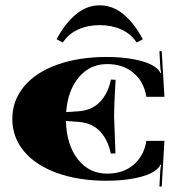

<svg xmlns="http://www.w3.org/2000/svg" viewBox="-20 -673 687 720"><path d="M215.5 -513.5 192.3 -525.8Q222.9 -583.9 263.8 -618.4Q304.6 -653 354 -653Q403.4 -653 444.3 -618.4Q485.1 -583.9 515.7 -525.8L492.6 -513.5Q470.7 -546.3 434.9 -562.5Q399 -578.7 354 -578.7Q309 -578.7 273.2 -562.5Q237.3 -546.3 215.5 -513.5ZM26.2 -227.3Q26.2 -295.9 70.1 -348.8Q114.1 -401.7 194.7 -430.5Q275.3 -459.4 380.2 -459.4Q437.9 -459.4 485.4 -450Q532.8 -440.6 557.7 -424.4Q576.9 -411.7 580.9 -399.5L584.4 -400.3Q581.3 -410.8 580.9 -424.8L577.8 -480.8L586.5 -481.2L596.6 -309.9H528.8L528.4 -312.5Q519.2 -366.7 480.6 -399.7Q441.9 -432.7 381.6 -432.7Q317.3 -432.7 275.8 -383.5Q234.3 -334.4 228.1 -252.6L274.5 -255.7Q324.7 -259.2 355.1 -291.1Q385.5 -323 396 -374.6L413.5 -373.7Q407.8 -276.7 407.8 -237.3L413 -97.9L395.5 -97Q385.1 -148.6 354.9 -180.5Q324.7 -212.4 274.5 -215.9L227.3 -219.4Q229.5 -130.2 271.6 -76Q313.8 -21.9 381.6 -21.9Q441.9 -21.9 480.6 -54.9Q519.2 -87.8 528.4 -142L528.8 -144.7H596.6L586.5 26.7L577.8 26.2L580.9 -29.7Q581.3 -43.7 584.4 -54.2L580.9 -55.1Q576.9 -42.8 557.7 -30.2Q532.8 -14 485.4 -4.6Q437.9 4.8 380.2 4.8Q275.3 4.8 194.7 -24Q114.1 -52.9 70.1 -105.6Q26.2 -158.2 26.2 -227.3Z"/></svg>

Font: Wabroye
Style: Medium
Weight: 500
Designer: gluk
Foundry: gluk
Version: Version 0.14